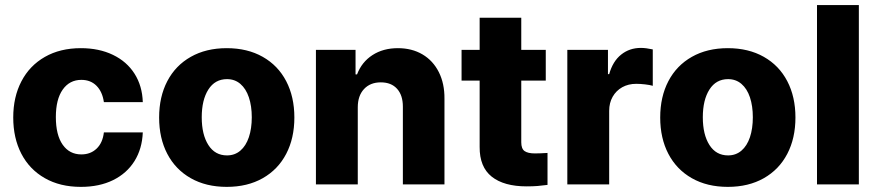

<svg xmlns="http://www.w3.org/2000/svg" viewBox="-20 -727 3459 757"><path d="M32.2 -263.7Q32.2 -344.7 64.5 -406.5Q96.7 -468.3 157 -502.7Q217.3 -537.1 298.8 -537.1Q370.6 -537.1 425.3 -510.7Q480 -484.4 510.5 -436.3Q541 -388.2 543 -324.2H389.6Q383.8 -365.2 360.6 -388.7Q337.4 -412.1 300.8 -412.1Q254.4 -412.1 227.3 -373.8Q200.2 -335.4 200.2 -265.6Q200.2 -194.8 227.1 -156.5Q253.9 -118.2 300.8 -118.2Q336.9 -118.2 360.8 -140.9Q384.8 -163.6 389.6 -205.1H543Q540.5 -140.6 510.3 -92Q480 -43.5 425.8 -16.8Q371.6 9.8 298.8 9.8Q216.8 9.8 156.5 -24.7Q96.2 -59.1 64.2 -120.8Q32.2 -182.6 32.2 -263.7Z M607.4 -263.7Q607.4 -345.2 639.6 -407Q671.9 -468.8 732.2 -502.9Q792.5 -537.1 874 -537.1Q955.6 -537.1 1015.9 -502.9Q1076.2 -468.8 1108.4 -407Q1140.6 -345.2 1140.6 -263.7Q1140.6 -182.1 1108.4 -120.4Q1076.2 -58.6 1015.9 -24.4Q955.6 9.8 874 9.8Q792.5 9.8 732.2 -24.4Q671.9 -58.6 639.6 -120.4Q607.4 -182.1 607.4 -263.7ZM972.7 -264.6Q972.7 -309.1 961.2 -343.3Q949.7 -377.4 927.7 -396.2Q905.8 -415 875 -415Q827.6 -415 801.5 -374Q775.4 -333 775.4 -264.6Q775.4 -196.3 801.5 -155.3Q827.6 -114.3 875 -114.3Q905.8 -114.3 927.7 -133.1Q949.7 -151.9 961.2 -186Q972.7 -220.2 972.7 -264.6Z M1390.6 0H1225.6V-530.3H1381.8V-433.6H1387.7Q1406.2 -482.4 1448.5 -509.8Q1490.7 -537.1 1548.8 -537.1Q1604 -537.1 1645.8 -512.5Q1687.5 -487.8 1710.2 -442.6Q1732.9 -397.5 1732.4 -337.9V0H1568.4V-306.6Q1568.4 -351.6 1545.4 -377Q1522.5 -402.3 1481.4 -402.3Q1439.9 -402.3 1415.3 -376Q1390.6 -349.6 1390.6 -303.7Z M2131.8 -409.2H2035.2V-166Q2035.2 -140.6 2048.3 -131.3Q2061.5 -122.1 2088.9 -122.1Q2109.4 -122.1 2138.7 -124V2Q2116.7 4.9 2099.4 6.3Q2082 7.8 2056.6 7.8Q1966.8 7.8 1918.7 -30.5Q1870.6 -68.8 1871.1 -147.5V-409.2H1799.8V-530.3H1871.1V-657.2H2035.2V-530.3H2131.8Z M2216.8 -530.3H2377V-434.6H2381.8Q2396 -485.4 2429 -511.7Q2461.9 -538.1 2506.8 -538.1Q2526.4 -538.1 2553.7 -532.2V-388.7Q2542.5 -392.1 2523.4 -394.3Q2504.4 -396.5 2488.3 -396.5Q2457.5 -396.5 2433.3 -383.1Q2409.2 -369.6 2395.5 -345.5Q2381.8 -321.3 2381.8 -290V0H2216.8Z M2583 -263.7Q2583 -345.2 2615.2 -407Q2647.5 -468.8 2707.8 -502.9Q2768.1 -537.1 2849.6 -537.1Q2931.2 -537.1 2991.5 -502.9Q3051.8 -468.8 3084 -407Q3116.2 -345.2 3116.2 -263.7Q3116.2 -182.1 3084 -120.4Q3051.8 -58.6 2991.5 -24.4Q2931.2 9.8 2849.6 9.8Q2768.1 9.8 2707.8 -24.4Q2647.5 -58.6 2615.2 -120.4Q2583 -182.1 2583 -263.7ZM2948.2 -264.6Q2948.2 -309.1 2936.8 -343.3Q2925.3 -377.4 2903.3 -396.2Q2881.3 -415 2850.6 -415Q2803.2 -415 2777.1 -374Q2751 -333 2751 -264.6Q2751 -196.3 2777.1 -155.3Q2803.2 -114.3 2850.6 -114.3Q2881.3 -114.3 2903.3 -133.1Q2925.3 -151.9 2936.8 -186Q2948.2 -220.2 2948.2 -264.6Z M3366.2 0H3201.2V-707H3366.2Z"/></svg>

Font: Pretendard Std ExtraBold
Style: Regular
Weight: 800
Designer: Base glyphs from Inter by Rasmus Andersson; Hangeul glyphs from Noto Sans CJK(Source Han Sans) by Jang Soo-young and Kan
Foundry: Kil Hyung-jin
Version: Version 1.309